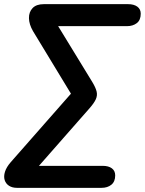

<svg xmlns="http://www.w3.org/2000/svg" viewBox="-40 -725 698 925"><path d="M42 180Q19 180 3.5 170Q-12 160 -17.5 142.5Q-23 125 -16 102.5Q-9 80 12 56L310 -283L321 -242L119 -575Q100 -608 99.5 -637.5Q99 -667 117 -686Q135 -705 171 -705H577Q605 -705 621.5 -693Q638 -681 638 -659Q638 -628 619 -613.5Q600 -599 572 -599H229L223 -627L404 -331Q421 -303 425.5 -284Q430 -265 421.5 -246.5Q413 -228 391 -203L123 102L122 74H455Q483 74 499 86Q515 98 515 120Q515 150 496.5 165Q478 180 449 180Z"/></svg>

Font: Nunito ExtraLight
Style: Italic
Weight: 200
Italic angle: -9°
Designer: Vernon Adams
Foundry: Vernon Adams
Version: Version 3.602